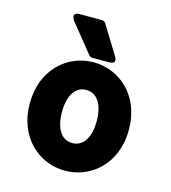

<svg xmlns="http://www.w3.org/2000/svg" viewBox="-115 -837 863 967"><g transform="rotate(15 316.5 -353.5)"><path d="M54 -245C54 -69 176 37 312 37C449 37 571 -69 571 -245C571 -422 449 -528 312 -528C176 -528 54 -422 54 -245ZM222 -245C222 -339 260 -384 312 -384C364 -384 403 -339 403 -245C403 -153 364 -107 312 -107C260 -107 222 -152 222 -245ZM281 -557C286 -551 292 -548 300 -548H386C434 -548 407 -586 407 -586L317 -732C313 -739 305 -744 296 -744H182C132 -744 163 -703 163 -703Z"/></g></svg>

Font: Falling Sky
Style: Blk
Weight: 900
Designer: Paul D. Hunt
Foundry: Adobe Systems Incorporated
Version: Version 1.02